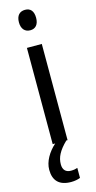

<svg xmlns="http://www.w3.org/2000/svg" viewBox="-145 -775 515 1035"><g transform="rotate(-15 112.5 -257.5)"><path d="M114 -738C84 -738 65 -719 65 -681C65 -644 84 -624 114 -624C143 -624 161 -644 161 -681C161 -719 144 -738 114 -738ZM85 117C85 78 102 44 147 0H154V-537H71V0H85C45 36 17 83 17 129C17 190 49 223 115 223C136 223 153 219 166 214V158C158 161 147 164 130 164C101 164 85 148 85 117Z"/></g></svg>

Font: Noto Sans Gurmukhi UI Condensed
Style: Regular
Weight: 400
Width: 3
Designer: Jelle Bosma - Monotype Design Team
Foundry: Monotype Imaging Inc.
Version: Version 2.004